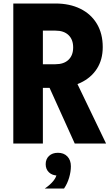

<svg xmlns="http://www.w3.org/2000/svg" viewBox="-20 -820 640 1097"><path d="M56 0V-800H297Q378 -800 439 -770Q500 -740 533.5 -684Q567 -628 567 -551Q567 -479 533.5 -427Q500 -375 439 -346.5Q378 -318 297 -318H225V0ZM407 0 251 -345H420L586 0ZM225 -453H297Q345 -453 371.5 -478.5Q398 -504 398 -549Q398 -594 371.5 -619.5Q345 -645 297 -645H225ZM311 183Q279 183 260 165Q241 147 241 118Q241 89 260 71Q279 53 311 53Q343 53 362 71.5Q381 90 381 118Q381 147 362 165Q343 183 311 183ZM236 257Q267 236 285 213.5Q303 191 304 172L311 53Q345 53 365 74Q385 95 385 130Q385 161 375 195Q365 229 346 257Z"/></svg>

Font: Martian Mono Condensed
Style: Bold
Weight: 700
Width: 3
Designer: Roman Shamin
Foundry: Evil Martians
Version: Version 1.000